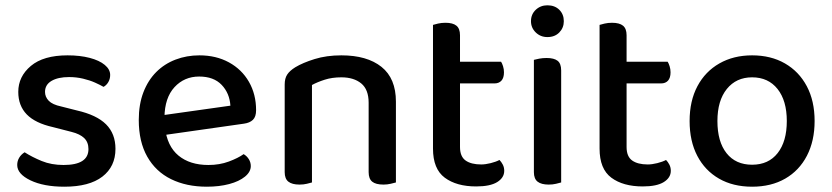

<svg xmlns="http://www.w3.org/2000/svg" viewBox="-20 -691 3140 725"><path d="M416 -129Q416 -62 366.5 -24Q317 14 223 14Q145 14 95 -10Q45 -34 45 -68Q45 -83 52.5 -95.5Q60 -108 73 -116Q101 -98 137.5 -83Q174 -68 220 -68Q314 -68 314 -128Q314 -154 298 -169.5Q282 -185 250 -193L180 -211Q113 -226 81 -259Q49 -292 49 -344Q49 -402 96.5 -442Q144 -482 235 -482Q282 -482 318.5 -472.5Q355 -463 375.5 -446Q396 -429 396 -408Q396 -393 389 -381Q382 -369 371 -363Q359 -370 339 -379Q319 -388 293.5 -394Q268 -400 241 -400Q199 -400 174.5 -385.5Q150 -371 150 -344Q150 -325 164 -310.5Q178 -296 211 -289L270 -274Q345 -257 380.5 -221.5Q416 -186 416 -129Z M571 -177 566 -252 850 -292Q847 -339 817 -370.5Q787 -402 732 -402Q676 -402 639 -362Q602 -322 601 -248L603 -210Q611 -139 654 -103.5Q697 -68 767 -68Q809 -68 844 -81Q879 -94 900 -109Q912 -102 919.5 -90Q927 -78 927 -64Q927 -42 905 -24Q883 -6 845.5 4Q808 14 761 14Q684 14 626 -14.5Q568 -43 536 -99.5Q504 -156 504 -238Q504 -297 521.5 -342.5Q539 -388 570 -419Q601 -450 643 -466Q685 -482 733 -482Q796 -482 844.5 -455.5Q893 -429 920 -382Q947 -335 947 -275Q947 -250 935 -238.5Q923 -227 901 -224Z M1475 -307V-208H1372V-303Q1372 -353 1344 -376Q1316 -399 1269 -399Q1234 -399 1206 -390Q1178 -381 1158 -370V-208H1055V-372Q1055 -395 1064.5 -409.5Q1074 -424 1095 -437Q1123 -454 1168 -468Q1213 -482 1269 -482Q1366 -482 1420.5 -438.5Q1475 -395 1475 -307ZM1055 -260H1158V-2Q1151 0 1138.5 3Q1126 6 1111 6Q1083 6 1069 -5Q1055 -16 1055 -41ZM1372 -260H1475V-2Q1468 0 1455 3Q1442 6 1428 6Q1399 6 1385.5 -5Q1372 -16 1372 -41Z M1615 -264H1717V-136Q1717 -100 1738 -85Q1759 -70 1797 -70Q1813 -70 1833 -75Q1853 -80 1866 -87Q1873 -80 1878.5 -69.5Q1884 -59 1884 -46Q1884 -20 1857.5 -3.5Q1831 13 1778 13Q1704 13 1659.5 -20Q1615 -53 1615 -130ZM1673 -376V-458H1872Q1876 -452 1879.5 -441Q1883 -430 1883 -418Q1883 -397 1873.5 -386.5Q1864 -376 1847 -376ZM1717 -236H1615V-597Q1621 -599 1634 -602Q1647 -605 1662 -605Q1690 -605 1703.5 -594Q1717 -583 1717 -558Z M1985 -611Q1985 -637 2003 -654Q2021 -671 2047 -671Q2075 -671 2092 -654Q2109 -637 2109 -611Q2109 -586 2092 -568.5Q2075 -551 2047 -551Q2021 -551 2003 -568.5Q1985 -586 1985 -611ZM1996 -264H2099V-2Q2092 0 2079.5 3Q2067 6 2052 6Q2024 6 2010 -5Q1996 -16 1996 -41ZM2099 -213H1996V-465Q2003 -467 2016 -469.5Q2029 -472 2044 -472Q2072 -472 2085.5 -461.5Q2099 -451 2099 -425Z M2244 -264H2346V-136Q2346 -100 2367 -85Q2388 -70 2426 -70Q2442 -70 2462 -75Q2482 -80 2495 -87Q2502 -80 2507.5 -69.5Q2513 -59 2513 -46Q2513 -20 2486.5 -3.5Q2460 13 2407 13Q2333 13 2288.5 -20Q2244 -53 2244 -130ZM2302 -376V-458H2501Q2505 -452 2508.5 -441Q2512 -430 2512 -418Q2512 -397 2502.5 -386.5Q2493 -376 2476 -376ZM2346 -236H2244V-597Q2250 -599 2263 -602Q2276 -605 2291 -605Q2319 -605 2332.5 -594Q2346 -583 2346 -558Z M3056 -234Q3056 -159 3027 -103Q2998 -47 2945 -16.5Q2892 14 2820 14Q2748 14 2695 -16.5Q2642 -47 2613 -102.5Q2584 -158 2584 -234Q2584 -310 2613.5 -365.5Q2643 -421 2696.5 -451.5Q2750 -482 2820 -482Q2891 -482 2944 -451.5Q2997 -421 3026.5 -365.5Q3056 -310 3056 -234ZM2820 -399Q2760 -399 2724.5 -355Q2689 -311 2689 -234Q2689 -156 2723.5 -112.5Q2758 -69 2820 -69Q2882 -69 2916.5 -113Q2951 -157 2951 -234Q2951 -311 2916 -355Q2881 -399 2820 -399Z"/></svg>

Font: Baloo Bhaijaan 2 Medium
Style: Regular
Weight: 500
Designer: Sanskriti Dholi, Noopur Datye and Ek Type
Foundry: Ek Type
Version: Version 1.701